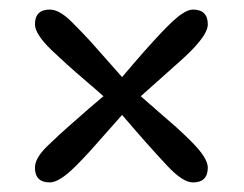

<svg xmlns="http://www.w3.org/2000/svg" viewBox="-20 -499 510 401"><path d="M53 -448Q53 -479 84 -479Q104 -479 129.5 -453.5Q155 -428 169 -412.5Q183 -397 204 -373Q225 -349 235 -338Q333 -454 360 -470Q373 -479 383 -479Q414 -479 414 -448Q414 -421 348 -364Q287 -310 274 -298Q285 -288 309.5 -267Q334 -246 348.5 -233Q363 -220 380 -203Q414 -169 414 -149Q414 -118 383 -118Q362 -118 330 -152Q286 -199 235 -259Q225 -248 204 -224Q183 -200 169 -184.5Q155 -169 138 -152Q104 -118 84 -118Q53 -118 53 -149Q53 -169 79 -194Q105 -219 121 -233Q174 -280 196 -298Q184 -309 160.5 -329Q137 -349 121 -363.5Q105 -378 88 -394Q53 -428 53 -448Z"/></svg>

Font: Macondo
Style: Regular
Weight: 400
Version: Version 2.001